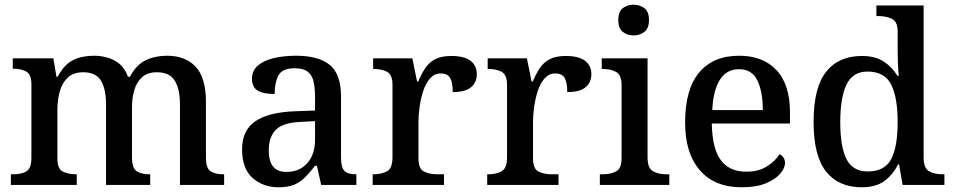

<svg xmlns="http://www.w3.org/2000/svg" viewBox="-20 -783 4037 813"><path d="M26 0V-45H37Q71 -45 92 -57.5Q113 -70 113 -116V-425Q113 -468 91.5 -480Q70 -492 37 -492H34V-536H206L219 -458H224Q252 -510 289.5 -528.5Q327 -547 377 -547Q427 -547 465.5 -526.5Q504 -506 522 -458H530Q558 -510 598 -528.5Q638 -547 687 -547Q765 -547 808.5 -500.5Q852 -454 852 -352V-117Q852 -70 872 -57.5Q892 -45 926 -45H929V0H742V-341Q742 -406 720 -441.5Q698 -477 644 -477Q605 -477 582 -456.5Q559 -436 549 -402.5Q539 -369 539 -330V-117Q539 -70 559.5 -57.5Q580 -45 613 -45H616V0H429V-341Q429 -406 407.5 -441.5Q386 -477 332 -477Q291 -477 267 -454.5Q243 -432 233 -395.5Q223 -359 223 -317V-112Q223 -68 246 -56.5Q269 -45 302 -45H305V0Z M1160 10Q1094 10 1049.5 -29.5Q1005 -69 1005 -151Q1005 -231 1061 -269.5Q1117 -308 1231 -312L1314 -315V-373Q1314 -409 1308 -436.5Q1302 -464 1283.5 -479Q1265 -494 1228 -494Q1175 -494 1159 -463.5Q1143 -433 1143 -385Q1095 -385 1071 -399.5Q1047 -414 1047 -449Q1047 -484 1072 -505.5Q1097 -527 1139.5 -537Q1182 -547 1234 -547Q1329 -547 1376.5 -508Q1424 -469 1424 -375V-117Q1424 -75 1438 -60Q1452 -45 1486 -45H1489V0H1340L1322 -81H1314Q1293 -54 1273 -33.5Q1253 -13 1227 -1.5Q1201 10 1160 10ZM1192 -55Q1248 -55 1281 -92Q1314 -129 1314 -191V-270L1256 -267Q1178 -264 1148 -233.5Q1118 -203 1118 -146Q1118 -55 1192 -55Z M1558 0V-45H1562Q1595 -45 1618.5 -57.5Q1642 -70 1642 -117V-423Q1642 -467 1619 -479Q1596 -491 1563 -491H1560V-536H1726L1746 -438H1751Q1764 -469 1780 -493.5Q1796 -518 1822 -532Q1848 -546 1891 -546Q1946 -546 1972.5 -525.5Q1999 -505 1999 -469Q1999 -434 1974.5 -413.5Q1950 -393 1897 -393Q1897 -434 1886 -453Q1875 -472 1846 -472Q1820 -472 1801.5 -451.5Q1783 -431 1772.5 -399Q1762 -367 1757 -332Q1752 -297 1752 -268V-112Q1752 -68 1775.5 -56.5Q1799 -45 1831 -45H1860V0Z M2043 0V-45H2047Q2080 -45 2103.5 -57.5Q2127 -70 2127 -117V-423Q2127 -467 2104 -479Q2081 -491 2048 -491H2045V-536H2211L2231 -438H2236Q2249 -469 2265 -493.5Q2281 -518 2307 -532Q2333 -546 2376 -546Q2431 -546 2457.5 -525.5Q2484 -505 2484 -469Q2484 -434 2459.5 -413.5Q2435 -393 2382 -393Q2382 -434 2371 -453Q2360 -472 2331 -472Q2305 -472 2286.5 -451.5Q2268 -431 2257.5 -399Q2247 -367 2242 -332Q2237 -297 2237 -268V-112Q2237 -68 2260.5 -56.5Q2284 -45 2316 -45H2345V0Z M2663 -633Q2636 -633 2617 -648Q2598 -663 2598 -698Q2598 -734 2617 -748.5Q2636 -763 2663 -763Q2689 -763 2708.5 -748.5Q2728 -734 2728 -698Q2728 -663 2708.5 -648Q2689 -633 2663 -633ZM2520 0V-45H2533Q2565 -45 2588.5 -57Q2612 -69 2612 -113V-423Q2612 -466 2588.5 -478.5Q2565 -491 2533 -491H2528V-536H2722V-117Q2722 -71 2745 -58Q2768 -45 2801 -45H2814V0Z M3120 10Q3006 10 2943.5 -62Q2881 -134 2881 -264Q2881 -405 2940.5 -476Q3000 -547 3110 -547Q3210 -547 3267.5 -486.5Q3325 -426 3325 -307V-260H2994Q2996 -153 3032.5 -104.5Q3069 -56 3140 -56Q3192 -56 3227.5 -78.5Q3263 -101 3281 -130Q3289 -127 3296.5 -117Q3304 -107 3304 -93Q3304 -72 3284 -48Q3264 -24 3223.5 -7Q3183 10 3120 10ZM3210 -317Q3210 -395 3187 -442.5Q3164 -490 3109 -490Q3057 -490 3028.5 -445.5Q3000 -401 2996 -317Z M3629 10Q3531 10 3478 -56.5Q3425 -123 3425 -267Q3425 -412 3478 -479Q3531 -546 3629 -546Q3686 -546 3722 -522.5Q3758 -499 3780 -462H3786Q3783 -486 3782 -517Q3781 -548 3781 -572V-649Q3781 -692 3756.5 -703.5Q3732 -715 3699 -715H3691V-760H3891V-115Q3891 -71 3914 -58Q3937 -45 3971 -45H3979V0H3802L3787 -87H3783Q3760 -42 3724 -16Q3688 10 3629 10ZM3654 -57Q3726 -57 3753.5 -109Q3781 -161 3781 -267Q3781 -370 3753.5 -425Q3726 -480 3653 -480Q3591 -480 3564.5 -425Q3538 -370 3538 -266Q3538 -161 3564.5 -109Q3591 -57 3654 -57Z"/></svg>

Font: Noto Serif Sinhala Medium
Style: Regular
Weight: 500
Designer: Jelle Bosma - Monotype Design Team
Foundry: Monotype Imaging Inc.
Version: Version 2.007; ttfautohint (v1.8.4.7-5d5b)